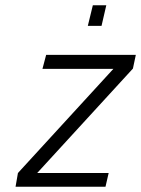

<svg xmlns="http://www.w3.org/2000/svg" viewBox="-20 -708 535 728"><path d="M155 -500H495L484 -448L121 -52H392L380 0H39L48 -52L410 -447H141ZM313 -610 332 -688H383L365 -610Z"/></svg>

Font: Titillium Web Light
Style: Italic
Weight: 300
Italic angle: -13°
Version: Version 1.002;PS 57.000;hotconv 1.0.70;makeotf.lib2.5.55311